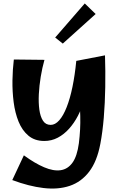

<svg xmlns="http://www.w3.org/2000/svg" viewBox="-20 -802 687 1110"><path d="M51 239 118 96Q181 142 235 165Q289 188 330.5 182Q372 176 399 138.5Q426 101 436 26Q441 -15 443 -53Q445 -91 444 -131.5Q443 -172 440 -218.5Q437 -265 432 -321.5Q427 -378 421 -450L587 -482Q590 -391 588.5 -298.5Q587 -206 580 -122Q573 -38 560 30Q541 131 495.5 190.5Q450 250 383 272.5Q316 295 231.5 285Q147 275 51 239ZM236 13Q181 13 144.5 -17.5Q108 -48 87.5 -98.5Q67 -149 59 -211Q51 -273 52 -337Q53 -401 60 -458L237 -456Q224 -410 215.5 -358.5Q207 -307 204.5 -257.5Q202 -208 207.5 -168Q213 -128 228.5 -104Q244 -80 273 -80Q299 -80 322.5 -106.5Q346 -133 365.5 -182.5Q385 -232 399 -300Q413 -368 421 -450L478 -311Q477 -266 464.5 -220Q452 -174 430.5 -132.5Q409 -91 379.5 -58Q350 -25 314 -6Q278 13 236 13ZM343 -550 299 -585 470 -782 533 -721Z"/></svg>

Font: Marhey Light Medium
Style: Regular
Weight: 500
Version: Version 1.000